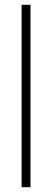

<svg xmlns="http://www.w3.org/2000/svg" viewBox="-20 -780 216 800"><path d="M107 0V-760H70V0Z"/></svg>

Font: Noto Sans Ethiopic ExtraCondensed ExtraLight
Style: Regular
Weight: 200
Width: 2
Designer: Monotype Design Team
Foundry: Monotype Imaging Inc.
Version: Version 2.102